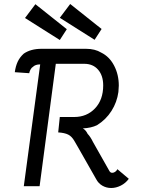

<svg xmlns="http://www.w3.org/2000/svg" viewBox="-20 -930 758 960"><path d="M145 -596Q138 -592 133 -583Q128 -574 126 -564L54 -569Q58 -599 68.5 -621.5Q79 -644 99 -662Q134 -686 188 -686H410Q455 -686 486 -667Q527 -647 550.5 -602Q574 -557 574 -502Q574 -492 572 -470Q565 -419 537.5 -375.5Q510 -332 465 -304Q436 -290 394 -288Q409 -280 418 -261Q433 -245 445 -220L527 -75Q532 -66 541 -66Q549 -66 556 -71Q563 -76 567 -84L624 -36Q608 -14 584 -2Q560 10 536 10Q512 10 492 -1.5Q472 -13 461 -34L370 -194Q365 -202 352 -225Q339 -248 321 -257Q303 -266 271 -268L279 -345H351Q414 -345 455 -388Q496 -431 496 -503Q496 -552 470.5 -581.5Q445 -611 401 -611H259L178 1H99L181 -608Q157 -608 145 -596ZM105 -840 157 -909 314 -784 279 -730ZM279 -841 331 -910 488 -785 453 -731Z"/></svg>

Font: Bellota
Style: Bold Italic
Weight: 700
Italic angle: -7.5°
Designer: Kemie Guaida
Foundry: Kemie Guaida
Version: Version 4.001